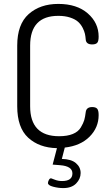

<svg xmlns="http://www.w3.org/2000/svg" viewBox="-20 -751 563 981"><path d="M68 -208C68 -135.3 86.7 -81.8 124 -47.5C161.3 -13.2 210.3 4.7 271 6L249 90L287 93C329 96.3 350 110.3 350 135C350 161 332.3 174 297 174C283.7 174 271.2 171.7 259.5 167C247.8 162.3 241.7 160 241 160C236.3 160 232.5 163 229.5 169C226.5 175 225 180 225 184C225 192 233.8 198.3 251.5 203C269.2 207.7 286.3 210 303 210C331.7 210 353.7 202.2 369 186.5C384.3 170.8 392 153 392 133C392 113 384 96.2 368 82.5C352 68.8 328 61.7 296 61L311 3C364.3 -3 406.5 -21.5 437.5 -52.5C468.5 -83.5 484 -120.3 484 -163C484 -179 481.5 -189.8 476.5 -195.5C471.5 -201.2 463 -204 451 -204C431 -204 420 -195.3 418 -178C416 -161.3 413.5 -147.8 410.5 -137.5C407.5 -127.2 401.7 -114.7 393 -100C384.3 -85.3 370.7 -74.2 352 -66.5C333.3 -58.8 310 -55 282 -55C183.3 -55 134 -106 134 -208V-518C134 -619.3 182 -670 278 -670C300.7 -670 320.7 -667.2 338 -661.5C355.3 -655.8 368.8 -648.7 378.5 -640C388.2 -631.3 396 -621.2 402 -609.5C408 -597.8 412 -587.3 414 -578C416 -568.7 417.3 -559 418 -549C419.3 -532.3 430.3 -524 451 -524C463 -524 471.5 -526.7 476.5 -532C481.5 -537.3 484 -548 484 -564C484 -610.7 465.5 -650.2 428.5 -682.5C391.5 -714.8 341.3 -731 278 -731C216 -731 165.5 -713.7 126.5 -679C87.5 -644.3 68 -590.7 68 -518Z"/></svg>

Font: Terminal Dosis
Style: Book
Weight: 400
Designer: EdgarTolentino, PabloImpallari, IginoMarini
Foundry: EdgarTolentino, PabloImpallari, IginoMarini
Version: Version 1.006